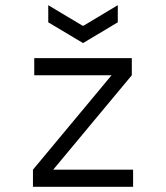

<svg xmlns="http://www.w3.org/2000/svg" viewBox="-20 -720 640 740"><path d="M107 0V-66L410 -430H112V-496H488V-430L185 -66H493V0ZM300 -554 166 -634V-700L298 -621H302L434 -700V-634Z"/></svg>

Font: DM Mono Light
Style: Regular
Weight: 300
Designer: Colophon Foundry
Foundry: Colophon Foundry
Version: Version 1.000; ttfautohint (v1.8.2.53-6de2)